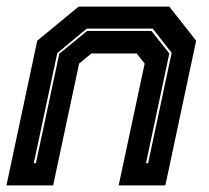

<svg xmlns="http://www.w3.org/2000/svg" viewBox="-22 -560 632 580"><path d="M-2.5 0 90.5 -437 215.5 -540H489.5L570.5 -437L477.5 0H336.5L415 -368L391 -398.5H254L217 -368L138.5 0ZM80 -67H86.5L157 -397.5L241 -466.5H435.5L489.5 -398.5L419 -67H425.5L496.5 -400.5L439.5 -473.5H240L151 -399.5Z"/></svg>

Font: Tourney ExtraBold
Style: Italic
Weight: 800
Italic angle: -12°
Version: Version 1.015